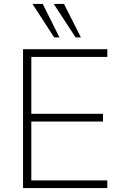

<svg xmlns="http://www.w3.org/2000/svg" viewBox="-20 -955 622 975"><path d="M97 0V-705H525V-666H139V-377H503V-338H139V-39H525V0ZM364 -765 253 -935H305L391 -765ZM255 -765 145 -935H197L282 -765Z"/></svg>

Font: Mulish ExtraLight ExtraLight
Style: Regular
Weight: 250
Version: Version 3.603